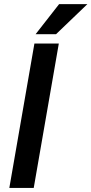

<svg xmlns="http://www.w3.org/2000/svg" viewBox="-20 -925 450 945"><path d="M146 0H25.9L149.4 -710.9H269.5ZM271 -904.8H410.2L255.9 -756.8H155.3Z"/></svg>

Font: Roboto Medium
Style: Italic
Weight: 500
Italic angle: -12°
Designer: Google
Version: Version 2.134; 2016